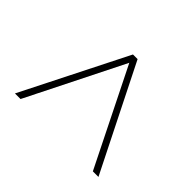

<svg xmlns="http://www.w3.org/2000/svg" viewBox="-98 -868 704 704"><g transform="rotate(45 254.5 -515.5)"><path d="M37 -312 242 -719H266L470 -312H441L254 -688L66 -312Z"/></g></svg>

Font: Noto Sans Tamil SemiCondensed Thin
Style: Regular
Weight: 100
Width: 4
Designer: Jelle Bosma - Monotype Design Team
Foundry: Monotype Imaging Inc.
Version: Version 2.004; ttfautohint (v1.8.4.7-5d5b)